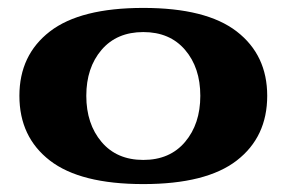

<svg xmlns="http://www.w3.org/2000/svg" viewBox="-20 -455 730 485"><path d="M29 -213Q29 -316 106 -375.5Q183 -435 342 -435Q501 -435 578 -375.5Q655 -316 655 -213Q655 -109 578 -49.5Q501 10 342 10Q183 10 106 -49.5Q29 -109 29 -213ZM486 -213Q486 -284 447.5 -329Q409 -374 342 -374Q275 -374 236.5 -329Q198 -284 198 -213Q198 -142 236.5 -96.5Q275 -51 342 -51Q409 -51 447.5 -96.5Q486 -142 486 -213Z"/></svg>

Font: Taviraj
Style: Bold
Weight: 700
Designer: Katatrad Team
Foundry: CadsonDemak
Version: Version 1.001